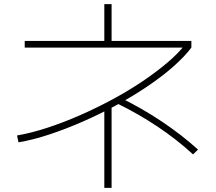

<svg xmlns="http://www.w3.org/2000/svg" viewBox="-20 -822 1040 924"><path d="M62 -170Q131 -182 207.5 -207Q284 -232 364 -267Q444 -302 521 -343.5Q598 -385 665.5 -430.5Q733 -476 786 -521Q839 -566 871 -608L880 -593H99V-625H482V-802H517V-625H901V-593Q868 -549 814 -501.5Q760 -454 690.5 -407Q621 -360 542 -317Q463 -274 381 -238Q299 -202 219.5 -175.5Q140 -149 69 -137ZM482 82V-313H517V82ZM909 -79Q832 -150 738.5 -212.5Q645 -275 542 -325L561 -351Q665 -300 760.5 -236Q856 -172 933 -102Z"/></svg>

Font: M PLUS 1 Code ExtraLight
Style: Regular
Weight: 250
Designer: Coji Morishita
Foundry: UNDERFOREST DESIGN
Version: Version 1.002